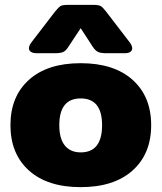

<svg xmlns="http://www.w3.org/2000/svg" viewBox="-20 -755 665 790"><path d="M99 -556Q99 -568 111 -583L207 -708Q221 -725 229 -730Q237 -735 261 -735H362Q386 -735 394.5 -730Q403 -725 416 -708L512 -583Q524 -568 524 -556Q524 -547 516 -541.5Q508 -536 493 -536H418Q394 -536 383 -541.5Q372 -547 362 -562L312 -639L261 -562Q252 -547 241 -541.5Q230 -536 206 -536H131Q116 -536 107.5 -541.5Q99 -547 99 -556ZM23 -240Q23 -358 99 -426.5Q175 -495 312 -495Q449 -495 525.5 -426.5Q602 -358 602 -240Q602 -122 525.5 -53.5Q449 15 312 15Q175 15 99 -53.5Q23 -122 23 -240ZM400 -240Q400 -350 312 -350Q224 -350 224 -240Q224 -184 247 -156Q270 -128 312 -128Q400 -128 400 -240Z"/></svg>

Font: Mitr SemiBold
Style: Regular
Weight: 600
Designer: Thanarat Vachiruckul
Foundry: Cadson Demak
Version: Version 1.003